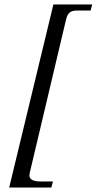

<svg xmlns="http://www.w3.org/2000/svg" viewBox="-20 -683 431 856"><path d="M391 -663 384 -636H322Q301 -636 290.5 -627Q280 -618 275 -598L117 69Q111 93 111 98Q111 126 160 126H216L209 153H21L218 -663Z"/></svg>

Font: STIX
Style: Italic
Weight: 400
Italic angle: -16.33°
Designer: MicroPress Inc., with final additions and corrections provided by Coen Hoffman, Elsevier (retired)
Version: Version 1.1.1